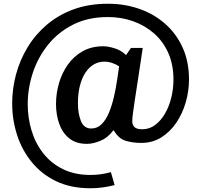

<svg xmlns="http://www.w3.org/2000/svg" viewBox="-20 -756 1074 1025"><path d="M556 -736Q645 -736 723 -709Q801 -682 861 -629.5Q921 -577 955 -502Q989 -427 989 -331Q989 -270 971.5 -209.5Q954 -149 921 -100.5Q888 -52 841 -22.5Q794 7 734 7Q690 7 652 -4Q614 -15 588 -59H584Q555 -20 515.5 -4Q476 12 444 12Q386 12 349.5 -17.5Q313 -47 296 -95.5Q279 -144 279 -201Q279 -256 294.5 -310.5Q310 -365 341.5 -410Q373 -455 420.5 -482Q468 -509 532 -509Q556 -509 591 -498.5Q626 -488 653 -462L679 -500H742Q727 -398 716.5 -331Q706 -264 700 -223.5Q694 -183 691 -161Q688 -139 687 -128Q686 -117 686 -109Q686 -90 697.5 -78Q709 -66 740 -66Q778 -66 808.5 -89Q839 -112 861 -150Q883 -188 894.5 -235Q906 -282 906 -331Q906 -411 878.5 -473Q851 -535 802.5 -577.5Q754 -620 691 -642.5Q628 -665 556 -665Q450 -665 370 -624.5Q290 -584 236 -516.5Q182 -449 155 -366.5Q128 -284 128 -200Q128 -127 148.5 -59Q169 9 211 62.5Q253 116 316 147Q379 178 463 178Q518 178 572 163L592 232Q561 240 529 244.5Q497 249 463 249Q358 249 280 211.5Q202 174 149.5 109.5Q97 45 71 -36Q45 -117 45 -204Q45 -282 65.5 -358.5Q86 -435 127 -503Q168 -571 229.5 -623.5Q291 -676 372.5 -706Q454 -736 556 -736ZM538 -427Q506 -427 480 -411.5Q454 -396 435 -366.5Q416 -337 406 -296Q396 -255 396 -204Q396 -150 412 -110Q428 -70 467 -70Q499 -70 522 -92.5Q545 -115 561 -153Q577 -191 588 -238Q599 -285 606 -334L616 -402Q576 -427 538 -427Z"/></svg>

Font: Rosario Light
Style: Bold
Weight: 700
Version: Version 1.101; ttfautohint (v1.8.1.43-b0c9)